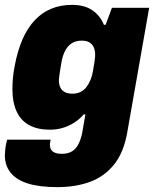

<svg xmlns="http://www.w3.org/2000/svg" viewBox="-31 -560 634 789"><path d="M205 209Q131 209 83.5 194Q36 179 12.5 149.5Q-11 120 -11 78Q-11 71 -9.5 54.5Q-8 38 -2 14H177Q176 19 175 25Q174 31 174 34Q174 46 178.5 54Q183 62 193.5 67Q204 72 223 72Q250 72 266.5 61Q283 50 292.5 30Q302 10 307 -15Q310 -34 313.5 -53Q317 -72 320 -90H313Q296 -70 274 -56Q252 -42 227 -34.5Q202 -27 174 -27Q124 -27 89.5 -45.5Q55 -64 37.5 -101.5Q20 -139 20 -195Q20 -215 22 -238Q24 -261 29 -287Q52 -413 111.5 -476.5Q171 -540 265 -540Q315 -540 347.5 -518.5Q380 -497 396 -458H403L429 -528H582L493 -22Q479 64 439 114.5Q399 165 339.5 187Q280 209 205 209ZM267 -175Q285 -175 299.5 -182Q314 -189 324 -202Q334 -215 341 -232Q348 -249 351 -268Q355 -291 357 -304Q359 -317 359.5 -324Q360 -331 360 -335Q360 -352 354.5 -365Q349 -378 337 -385.5Q325 -393 305 -393Q280 -393 263.5 -382Q247 -371 237 -352Q227 -333 222 -307Q217 -279 215 -264Q213 -249 212 -242.5Q211 -236 211 -231Q211 -214 216.5 -201.5Q222 -189 234.5 -182Q247 -175 267 -175Z"/></svg>

Font: Archivo SemiCondensed Black
Style: Italic
Weight: 900
Width: 4
Italic angle: -10°
Designer: Hector Gatti
Foundry: Omnibus-Type
Version: Version 2.001